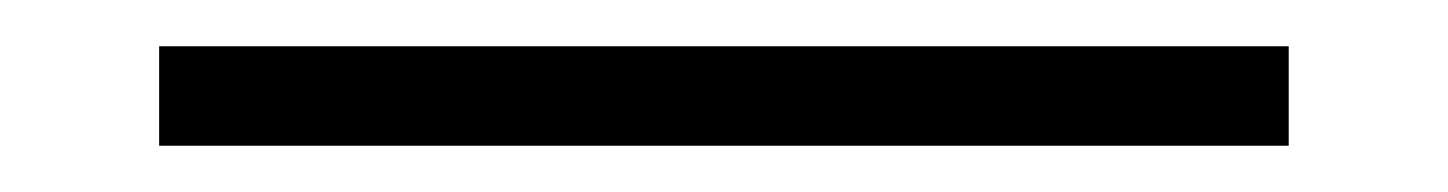

<svg xmlns="http://www.w3.org/2000/svg" viewBox="-20 -20 626 83"><path d="M48.8 43V0H537.1V43Z"/></svg>

Font: Caskaydia Cove ExtraLight
Style: Regular
Weight: 200
Monospace: yes
Designer: Aaron Bell
Foundry: Saja Typeworks
Version: Version 4.300; ttfautohint (v1.8.3)